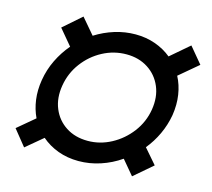

<svg xmlns="http://www.w3.org/2000/svg" viewBox="-93 -731 947 857"><g transform="rotate(15 380.0 -302.5)"><path d="M335.9 9.8Q284.7 9.8 241 -6.3Q197.3 -22.5 164.1 -51.3L86.4 13.7L27.3 -59.6L106.4 -126Q88.9 -162.6 83 -205.8Q77.1 -249 85 -296.9Q93.3 -347.2 115 -391.8Q136.7 -436.5 168.5 -473.6L107.9 -545.9L191.4 -619.1L252.9 -546.9Q294.4 -573.2 341.6 -587.9Q388.7 -602.5 437.5 -602.5Q486.3 -602.5 528.8 -587.4Q571.3 -572.3 604 -545.4L689.9 -619.1L751 -545.9L663.6 -472.2Q683.1 -435.5 689.9 -391.1Q696.8 -346.7 689 -296.9Q680.7 -249.5 660.6 -206.5Q640.6 -163.6 611.3 -127.9L670.4 -59.6L585 13.7L529.3 -52.7Q486.3 -22.9 436.8 -6.6Q387.2 9.8 335.9 9.8ZM352.5 -87.9Q409.2 -87.9 460.7 -115.5Q512.2 -143.1 548.1 -190.4Q584 -237.8 593.8 -296.9Q603.5 -356.4 583.5 -403.8Q563.5 -451.2 521 -478.5Q478.5 -505.9 421.4 -505.9Q363.3 -505.9 311.8 -478.5Q260.3 -451.2 224.9 -403.8Q189.5 -356.4 179.7 -296.9Q169.9 -237.8 189.5 -190.4Q209 -143.1 251.5 -115.5Q293.9 -87.9 352.5 -87.9Z"/></g></svg>

Font: Inter Display Extra Bold
Style: Italic
Weight: 800
Italic angle: -9.39999°
Designer: Rasmus Andersson
Foundry: rsms
Version: Version 4.000;git-4fc901f